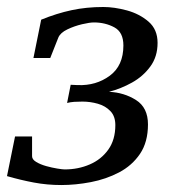

<svg xmlns="http://www.w3.org/2000/svg" viewBox="-36 -514 499 546"><path d="M138.2 12.2Q98.1 12.2 60.3 5.1Q22.5 -2 -16.1 -13.2L6.8 -126H55.2V-69.8Q55.2 -60.5 66.9 -53.5Q78.6 -46.4 95.2 -41.7Q111.8 -37.1 126.7 -34.7Q141.6 -32.2 147.9 -32.2Q186.5 -32.2 219.2 -46.4Q252 -60.5 272 -88.6Q292 -116.7 292 -158.2Q292 -183.6 277.8 -198.2Q263.7 -212.9 242.2 -219Q220.7 -225.1 198.2 -225.1Q186 -225.1 175 -224.4Q164.1 -223.6 154.8 -221.2L165 -272.9L185.1 -272Q237.3 -270 276.1 -298.6Q314.9 -327.1 314.9 -384.8Q314.9 -422.4 289.1 -436.3Q263.2 -450.2 231 -450.2Q219.2 -450.2 197.3 -445.1Q175.3 -439.9 155.5 -430.4Q135.7 -420.9 129.9 -407.2L106.9 -349.1H59.1L81.1 -458Q125.5 -476.1 167.7 -485.1Q210 -494.1 257.8 -494.1Q289.1 -494.1 325 -484.4Q360.8 -474.6 386.5 -452.4Q412.1 -430.2 412.1 -392.1Q412.1 -353 391.6 -325Q371.1 -296.9 339.6 -279.3Q308.1 -261.7 273.9 -252.9Q316.9 -251 350.8 -229.5Q384.8 -208 384.8 -160.2Q384.8 -109.9 362.1 -76.4Q339.4 -43 302.5 -23.7Q265.6 -4.4 222.4 3.9Q179.2 12.2 138.2 12.2Z"/></svg>

Font: Charis
Style: Italic
Weight: 400
Italic angle: -11°
Designer: Walt Agee, Miriam Martin, Annie Olsen, Victor Gaultney, Lorna Priest, Alan Ward, Bob Hallissy, Martin Hosken, Sharon Cor
Foundry: SIL Global
Version: Version 7.000